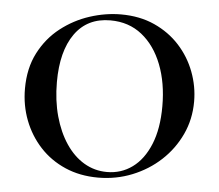

<svg xmlns="http://www.w3.org/2000/svg" viewBox="-48 -690 863 756"><g transform="rotate(5 383.0 -312.0)"><path d="M366 12Q294 12 235.5 -13.5Q177 -39 135.5 -84Q94 -129 71.5 -187.5Q49 -246 49 -312Q49 -393 80.5 -454Q112 -515 164 -555.5Q216 -596 278 -616Q340 -636 401 -636Q475 -636 533.5 -609.5Q592 -583 633 -538Q674 -493 695.5 -436Q717 -379 717 -319Q717 -249 689 -189Q661 -129 612.5 -84Q564 -39 500.5 -13.5Q437 12 366 12ZM399 -13Q455 -13 499 -45Q543 -77 568.5 -139Q594 -201 594 -290Q594 -382 566 -454Q538 -526 486 -567.5Q434 -609 361 -609Q270 -609 221 -540Q172 -471 172 -349Q172 -276 189 -214.5Q206 -153 236.5 -107.5Q267 -62 308.5 -37.5Q350 -13 399 -13Z"/></g></svg>

Font: Cormorant Garamond Light
Style: Bold
Weight: 700
Version: Version 4.001